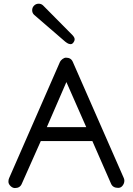

<svg xmlns="http://www.w3.org/2000/svg" viewBox="-20 -979 699 1011"><path d="M149.4 -925.3Q149.4 -939.5 159.4 -949.5Q169.4 -959.5 183.6 -959.5Q197.8 -959.5 207.5 -949.7L361.8 -793.9Q373.5 -781.2 373 -771.7Q372.6 -762.2 365.7 -753.9Q358.9 -745.6 349.9 -746.6Q340.8 -747.6 333.5 -752.4Q326.2 -757.3 323.2 -759.8L160.2 -900.4Q149.4 -910.2 149.4 -925.3ZM58.6 11.2Q46.4 11.2 35.4 0.5Q24.4 -10.3 24.4 -22Q24.4 -33.7 27.8 -40.5L295.9 -653.3Q299.3 -660.6 308.8 -668Q318.4 -675.3 327.6 -675.3Q354 -675.3 363.3 -653.3L631.8 -41.5Q634.8 -35.2 634.8 -27.3Q634.8 -13.7 625.7 -1.7Q616.7 10.3 602.5 10.3Q573.7 10.3 564.5 -12.2L466.3 -236.3H194.8L94.7 -11.2Q85.4 11.2 58.6 11.2ZM329.6 -546.9 226.6 -309.6H434.1Z"/></svg>

Font: Manjari
Style: Regular
Weight: 400
Designer: Santhosh Thottingal <santhosh.thottingal@gmail.com>
Foundry: SMC
Version: Version 2.000